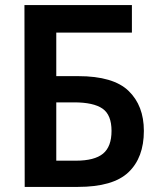

<svg xmlns="http://www.w3.org/2000/svg" viewBox="-20 -734 640 754"><path d="M77 0 76 -714H498V-606H201V-435H287Q425 -435 485 -377Q545 -319 545 -220Q545 -115 484.5 -57.5Q424 0 286 0ZM201 -103H278Q351 -103 384.5 -130.5Q418 -158 418 -220Q418 -283 382.5 -307.5Q347 -332 271 -332H201Z"/></svg>

Font: Noto Sans Mono SemiBold
Style: Regular
Weight: 600
Designer: Monotype Design Team
Foundry: Monotype Imaging Inc.
Version: Version 2.014; ttfautohint (v1.8.4.7-5d5b)